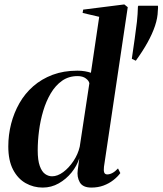

<svg xmlns="http://www.w3.org/2000/svg" viewBox="-20 -837 735 868"><path d="M450 -83Q448 -65.5 451.2 -57Q454.5 -48.5 465 -48.5Q476 -48.5 488.2 -55Q500.5 -61.5 513.5 -75.5L524 -54.5Q512 -38 492.5 -22.8Q473 -7.5 448 1.8Q423 11 393 11Q354 11 340.5 -13.2Q327 -37.5 331.5 -68.5L338.5 -121.5Q328 -87.5 303.5 -57.2Q279 -27 245.5 -8Q212 11 173 11Q131.5 11 96 -9Q60.5 -29 39 -70.2Q17.5 -111.5 17.5 -175Q17.5 -227 30.2 -277Q43 -327 67.8 -370.5Q92.5 -414 130.2 -447Q168 -480 217.8 -498.8Q267.5 -517.5 330 -517.5Q347.5 -517.5 363.8 -514.8Q380 -512 391 -508L428.5 -761L353.5 -778.5L356 -793.5L542 -817L557.5 -804.5ZM384 -460.5Q382 -472 368 -482.5Q354 -493 330.5 -493Q290.5 -493 260.5 -471.8Q230.5 -450.5 209.5 -415Q188.5 -379.5 175.5 -336Q162.5 -292.5 156.5 -246.2Q150.5 -200 150.5 -157.5Q150.5 -112.5 159.8 -86.8Q169 -61 183.8 -50.5Q198.5 -40 215.5 -40Q240 -40 265.8 -59Q291.5 -78 312 -108.8Q332.5 -139.5 340.5 -174ZM594 -562.5 577 -570.5 576 -572Q583.5 -621 589.2 -663.5Q595 -706 599 -738.5Q601 -755.5 602 -773.2Q603 -791 603.5 -807L605.5 -811H694Q695 -804 694.5 -801.8Q694 -799.5 693.5 -788.5Q693 -756.5 680.8 -720Q668.5 -683.5 646.5 -644Q624.5 -604.5 594 -562.5Z"/></svg>

Font: Merriweather 144pt SemiBold
Style: Italic
Weight: 600
Italic angle: -7.8°
Version: Version 2.101